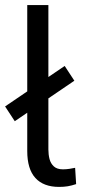

<svg xmlns="http://www.w3.org/2000/svg" viewBox="-25 -725 334 754"><path d="M207 9Q146 9 114 -26Q82 -61 82 -132V-705H165V-138Q165 -118 169.5 -100.5Q174 -83 186.5 -71.5Q199 -60 222 -60Q235 -60 248 -62Q261 -64 270 -66L274 -2Q256 4 241 6.5Q226 9 207 9ZM33 -249 -5 -307 229 -466 267 -408Z"/></svg>

Font: Nunito Sans 7pt Condensed
Style: Regular
Weight: 400
Width: 3
Designer: Vernon Adams
Foundry: Vernon Adams
Version: Version 3.101;gftools[0.9.27]